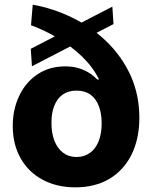

<svg xmlns="http://www.w3.org/2000/svg" viewBox="-20 -785 646 816"><path d="M457.5 -756.8 462.4 -682.6 115.7 -503.4 110.8 -577.6ZM300.3 11.2Q220.7 11.2 160.6 -21.5Q100.1 -54.2 67.4 -112.8Q34.2 -171.4 34.2 -250Q34.2 -320.3 62 -378.4Q88.9 -435.5 139.6 -469.2Q189.5 -502.9 257.3 -502.9Q288.1 -502.9 313 -495.6Q336.9 -488.3 358.4 -475.6Q376.5 -464.4 393.1 -447.3H400.9Q375.5 -499.5 328.6 -544.9Q282.2 -588.9 225.1 -623.5Q170.9 -656.2 111.8 -677.7L119.1 -765.1Q208.5 -749 289.1 -709Q371.1 -668.5 434.1 -607.4Q498 -544.9 535.2 -463.9Q572.3 -381.3 572.3 -284.2Q572.3 -196.8 539.6 -128.9Q506.3 -62 445.8 -25.4Q384.3 11.2 300.3 11.2ZM305.2 -117.7Q337.9 -117.7 362.3 -135.3Q386.2 -152.3 399.4 -185.1Q412.1 -217.8 412.1 -260.7Q412.1 -301.8 400.4 -333Q388.2 -365.7 365.2 -382.3Q340.8 -399.9 305.2 -399.9Q270.5 -399.9 246.1 -382.8Q222.2 -365.7 210.4 -334.5Q198.7 -305.7 198.7 -262.2Q198.7 -219.2 211.4 -186.5Q224.1 -154.3 247.6 -136.2Q272 -117.7 305.2 -117.7Z"/></svg>

Font: My Font
Style: Regular
Weight: 500
Designer: Rasmus Andersson
Foundry: rsms
Version: Version 0.001